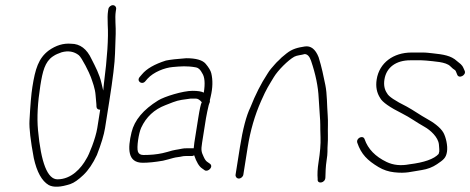

<svg xmlns="http://www.w3.org/2000/svg" viewBox="-20 -684 1817 742"><path d="M398.8 -649 397.4 -640C395.7 -629.3 395.3 -612.3 396.3 -589C399.5 -537.9 394.6 -461.6 381.5 -360C380.1 -348.7 379.2 -340 378.9 -334C377.6 -338.7 375.4 -348.2 372.1 -362.8C364.5 -396.7 348.9 -425.8 334.1 -455C315.8 -495 289.3 -515 254.6 -515C225.1 -517.5 196.4 -508.8 168.5 -489C128.5 -458.9 116.2 -417.7 105.1 -347.6C100.8 -320.6 97.1 -277.2 93.9 -217.1C92.4 -188.5 98 -140.5 110.6 -73C122.4 -19.3 141.6 15.4 168.1 31C186.5 41 214.6 39.7 252.3 27.1C266 22.5 282.6 10.9 302.1 -7.6C321.6 -26.1 339 -51.9 354.5 -85C371.3 -128.3 381.8 -163 385.9 -189L402.4 -293C416.2 -380.3 423.6 -441.7 424.5 -477C425.5 -512.3 426.3 -537.7 427.1 -553C428.4 -578.9 423.3 -614.1 427.4 -640L428.8 -649C430 -656.9 424.1 -664 416.2 -664C408.2 -664 400 -656.9 398.8 -649ZM367.2 -260 355.9 -189C349.6 -148.9 323.3 -83.9 314.2 -71C294 -33.7 255.4 9 202.1 9C163.6 9 138.5 -54.7 126.8 -182C122.4 -230 125.5 -287.1 135.9 -353.2C144.6 -407.7 153.2 -444.9 184.3 -466C198.1 -475.4 204.4 -476.4 218.3 -482C243.9 -489 265.9 -485.2 284.4 -470.8C296.3 -461.5 325.9 -401.2 331.1 -386C337.3 -368.1 347.6 -342.3 349.4 -316.2C350.5 -299.4 351.6 -287.7 352.5 -281L352.9 -271C353.8 -263.7 358.5 -260 367.2 -260Z M531.7 -55C553.7 -55 579.8 -57.7 610 -63L629.8 -68C644 -71.7 654 -75.5 668.7 -77C680.6 -78.2 685.5 -81 696.8 -81H721.8C724.5 -81 727.3 -82 730.3 -84C739.5 -57.2 749.8 -40.2 761.2 -33L771.1 -26C783.8 -17.6 807.6 -40.5 790.2 -52L780.3 -59C776.1 -61.7 771.7 -67.8 767.3 -77.5C758.2 -97 756.3 -102.8 761.1 -133L776 -227C778.3 -241.9 783.5 -264 786.3 -276.5C788.4 -286.1 792.6 -288 791 -297C792.4 -301.7 793.5 -306.3 794.3 -311C802.2 -344.5 802.9 -374.5 796.5 -401C794.1 -411 786.9 -423.2 774.8 -437.5C762.7 -451.8 737.7 -459 699.7 -459C664.3 -456.5 638.2 -453.5 621.3 -450C577.4 -436.1 546.6 -418.4 528.9 -397L520.3 -387C505.8 -371 528.4 -354 541.6 -370L550.2 -380C573.3 -405.4 615.9 -422.3 647.8 -425C678.1 -427.6 702.1 -430.1 737.9 -423.5C746.8 -421.9 754.7 -414.4 761.5 -401C771.2 -386.6 773.3 -361.6 767.6 -326C759 -330.7 744.6 -333 724.2 -333C686.5 -333 615.2 -310.8 591.2 -295.9C533.9 -260.4 499.6 -219.5 488.4 -173C473.1 -109.9 472.4 -55 531.7 -55ZM746 -227 731.1 -133C729.8 -125 729 -117.7 728.6 -111H702.8C694.7 -111 688.3 -110.5 683.8 -109.5C662.1 -104.7 656.1 -106.1 627.4 -97L607.6 -92C584.9 -87.1 561.3 -85 534.5 -85C523.1 -85 516 -89.3 513 -98C507.6 -113.8 515.8 -169.3 525.7 -190.5C544.9 -232 576 -261 619 -277.5C626.8 -280.5 636.6 -284.3 648.5 -289C671.7 -298.1 692.1 -299.5 717 -303H737C744.3 -303 751.9 -298.3 759.8 -289C756.3 -283.7 751.7 -263 746 -227Z M903 6C911 6 919.2 -1.1 920.4 -9L937.2 -115C947.4 -179.2 964.7 -238.9 989.2 -294.1C1011.2 -343.9 1018.5 -352.8 1038.2 -385.9C1053.5 -411.5 1093.3 -451.7 1117.6 -465C1127.7 -470.5 1144.4 -470.9 1157.2 -475C1167.9 -475 1176.2 -466.3 1182.1 -449C1199.7 -397.4 1209.6 -349.3 1211.6 -304.7C1212.4 -287.2 1213.7 -267.7 1215.4 -246.2C1219.3 -196.5 1216.6 -206.7 1218.7 -153C1219.7 -127.6 1217.1 -95.6 1211 -57C1207.1 -32.3 1206 -10.7 1207.7 8C1204.5 28.3 1236.9 24.8 1237.5 2C1238 -15.8 1238.4 -40.7 1242.2 -64.2C1244.5 -78.9 1245.6 -90.1 1245.5 -97.7C1245.1 -119.4 1247.9 -135.4 1247.2 -160.2C1246.4 -189 1248.5 -212 1246.4 -239C1243.4 -276.4 1244.4 -321.1 1237.3 -355.5C1230.1 -390.5 1223.4 -424.4 1211.3 -463C1198.9 -494.3 1181.1 -508 1157.8 -504.4C1130.3 -500 1110.3 -495.7 1087.1 -477.4C1072.3 -465.8 1062.4 -457 1057.4 -451C1052 -446.3 1047.1 -441.3 1042.6 -436C1031.5 -422.9 1023.1 -415.1 1013 -398C988.8 -361.1 966.9 -318.1 947.6 -269C931.9 -237 918.4 -185.7 907.2 -115L890.4 -9C889.2 -1.1 895.1 6 903 6Z M1435.7 -377C1431.3 -349.4 1435.9 -325.4 1449.3 -305C1457.8 -289.2 1486.3 -269.2 1534.8 -245C1565.1 -229.9 1586.2 -213.1 1621.5 -193.3C1642.6 -181.5 1673.6 -154.2 1676.2 -125.6C1677.6 -110.5 1678.1 -101.5 1677.6 -98.5C1677.1 -95.5 1676.3 -92.3 1675.1 -89C1657.3 -69.4 1619.5 -56.1 1561.8 -49C1529.2 -42.7 1500 -45.7 1474.2 -58C1430.4 -79 1402 -108.3 1389.1 -146C1383 -163.8 1354.7 -150.1 1360.9 -132C1376 -87.9 1399.9 -64.1 1443 -38.3C1461.4 -27.3 1481.5 -20.6 1503.3 -18.2C1550 -13.1 1565.7 -20.2 1610.2 -26.9C1632 -30.2 1651.5 -37.7 1668.8 -49.4C1693.1 -66 1703.5 -72.9 1707.4 -97.5C1711.1 -120.8 1703 -153.9 1694 -170.6C1682 -192.7 1651.5 -213.1 1629.6 -225C1606.5 -237.5 1577.1 -258.4 1552.1 -272C1506.8 -294.5 1481.5 -311.5 1476.2 -323C1465.8 -337.5 1462.3 -355.5 1465.7 -377C1473.2 -424 1510.9 -451 1565.4 -451H1608.4C1614.4 -451 1620.4 -450.7 1626.3 -450C1657.4 -446.5 1703.1 -445.4 1720.2 -428C1727.4 -420.7 1733.5 -415.7 1738.4 -413C1740.2 -411.7 1741.8 -409 1743.1 -405L1746.7 -396C1753 -377.6 1783 -393.9 1775.9 -410L1771.5 -420C1765.1 -435.2 1757.1 -438.5 1746 -448C1723.1 -469.5 1692.1 -473.7 1652.2 -478L1633.5 -480C1627.3 -480.7 1620.5 -481 1613.2 -481H1570.2C1500.4 -481 1445.9 -441.5 1435.7 -377Z"/></svg>

Font: MewTooHand
Style: Ita
Weight: 400
Designer: Mew Too, Robert Jablonski
Version: Version 0.77